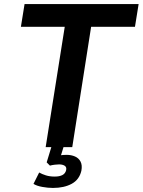

<svg xmlns="http://www.w3.org/2000/svg" viewBox="-20 -725 703 946"><path d="M205 0 299 -593H83L101 -705H663L645 -593H429L336 0ZM241 201Q216 201 188.5 196Q161 191 145 181L173 125Q187 133 206 139Q225 145 250 145Q273 145 287.5 137.5Q302 130 306 113Q309 98 298.5 91.5Q288 85 271 85Q263 85 250 86.5Q237 88 226 91L210 75L239 -20H299L274 61L250 47Q260 42 276.5 40Q293 38 309 38Q331 38 349.5 46Q368 54 377 71.5Q386 89 381 116Q371 160 333.5 180.5Q296 201 241 201Z"/></svg>

Font: Nunito Sans 7pt SemiCondensed
Style: Bold Italic
Weight: 700
Width: 4
Italic angle: -9°
Designer: Vernon Adams
Foundry: Vernon Adams
Version: Version 3.101;gftools[0.9.27]